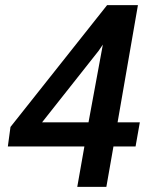

<svg xmlns="http://www.w3.org/2000/svg" viewBox="-20 -731 627 751"><path d="M439.9 -252.4H526.9L510.3 -158.2H423.8L396 0H282.2L310.1 -158.2H10.7L21 -234.4L398.9 -710.9H519.5ZM144.5 -252.4H326.2L382.3 -556.6L365.7 -532.2Z"/></svg>

Font: Roboto Mono Medium
Style: Italic
Weight: 500
Designer: Google
Version: Version 2.000985; 2015; ttfautohint (v1.3)